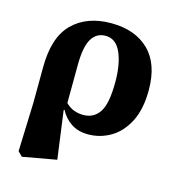

<svg xmlns="http://www.w3.org/2000/svg" viewBox="-105 -601 823 887"><g transform="rotate(15 306.5 -157.5)"><path d="M219 -279 218 -100Q238 -81 258.5 -73.5Q279 -66 303 -66Q353 -66 380 -107Q407 -148 407 -251Q407 -338 382.5 -392Q358 -446 309 -446Q265 -446 242 -407Q219 -368 219 -279ZM58 173 66 -58 67 -230Q67 -374 135 -441.5Q203 -509 319 -509Q434 -509 500 -444.5Q566 -380 566 -255Q566 -164 535.5 -104Q505 -44 455 -14.5Q405 15 347 15Q300 15 266.5 -7Q233 -29 213 -67L210 -64L241 165L79 194Z"/></g></svg>

Font: Source Serif 4 SmText
Style: Bold
Weight: 700
Designer: Frank Grießhammer
Foundry: Adobe
Version: Version 4.005;hotconv 1.1.0;makeotfexe 2.6.0